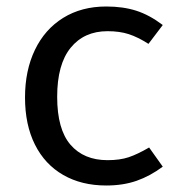

<svg xmlns="http://www.w3.org/2000/svg" viewBox="-20 -559 550 591"><path d="M481 -482 437 -424Q404 -445 376 -454Q348 -463 311 -463Q239 -463 197.5 -412Q156 -361 156 -261Q156 -161 197 -113.5Q238 -66 311 -66Q349 -66 376 -75Q403 -84 439 -105L481 -46Q442 -17 400.5 -2.5Q359 12 307 12Q231 12 174.5 -20.5Q118 -53 87.5 -114Q57 -175 57 -259Q57 -342 87.5 -405.5Q118 -469 174.5 -504Q231 -539 307 -539Q359 -539 399.5 -526Q440 -513 481 -482Z"/></svg>

Font: Fira GO
Style: Regular
Weight: 400
Designer: Carrois Corporate
Foundry: Carrois Corporate GbR
Version: Version 0.300